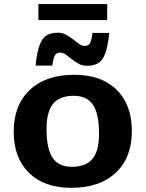

<svg xmlns="http://www.w3.org/2000/svg" viewBox="-20 -886 696 918"><path d="M321 12Q191 12 118.2 -59.8Q45.5 -131.5 45.5 -256.5Q45.5 -383 122.2 -455.8Q199 -528.5 335 -528.5Q465.5 -528.5 538 -456.5Q610.5 -384.5 610.5 -259.5Q610.5 -133 533.8 -60.5Q457 12 321 12ZM323.5 -88.5Q390 -88.5 421.8 -125.8Q453.5 -163 453.5 -247.5Q453.5 -341 424.8 -384.5Q396 -428 332.5 -428Q266.5 -428 234.5 -390.5Q202.5 -353 202.5 -269Q202.5 -175.5 231.2 -132Q260 -88.5 323.5 -88.5ZM502.5 -728.5Q495.5 -663 482.8 -629.2Q470 -595.5 448.8 -583.5Q427.5 -571.5 396 -571.5Q374 -571.5 356.2 -581Q338.5 -590.5 323.2 -603Q308 -615.5 294.5 -625Q281 -634.5 268 -634.5Q251.5 -634.5 243.5 -623Q235.5 -611.5 230 -572.5H150Q157 -638 169.8 -671.8Q182.5 -705.5 203.8 -717.5Q225 -729.5 256.5 -729.5Q278.5 -729.5 296.2 -720Q314 -710.5 329.2 -698Q344.5 -685.5 358 -676Q371.5 -666.5 385 -666.5Q401 -666.5 409 -678Q417 -689.5 422.5 -728.5ZM163.5 -790V-866.5H492.5V-790Z"/></svg>

Font: Newsreader Caption SemiBold
Style: Regular
Weight: 600
Designer: Hugues Gentile
Foundry: Production Type
Version: Version 1.001